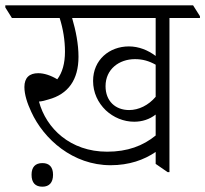

<svg xmlns="http://www.w3.org/2000/svg" viewBox="-51 -643 774 724"><path d="M366 -20C436 -20 492 -40 536 -70V-25L581 6H588V-575H703V-582L677 -623H-31V-615L-6 -575H174C187 -534 194 -491 194 -448C194 -404 184 -369 165 -344C140 -359 115 -367 93 -367C60 -367 41 -350 41 -315C41 -286 52 -253 67 -221C114 -118 224 -20 366 -20ZM455 -184C485 -184 513 -193 536 -211V-132C488 -93 430 -71 353 -71C214 -71 123 -159 96 -260C108 -261 120 -264 132 -268C206 -288 245 -342 245 -429C245 -477 235 -527 221 -575H536V-432C507 -454 472 -468 435 -468C361 -468 300 -417 300 -338C300 -294 318 -256 348 -227C377 -200 415 -184 455 -184ZM347 -318C347 -382 398 -420 458 -420C487 -420 511 -413 536 -399V-278C509 -246 472 -228 436 -228C384 -228 347 -262 347 -318ZM109 61C135 61 149 45 149 16C149 -13 135 -28 109 -28C82 -28 68 -13 68 16C68 46 82 61 109 61Z"/></svg>

Font: Noto Serif Devanagari SemiCondensed Light
Style: Regular
Weight: 300
Width: 4
Designer: Universal Thirst, Indian Type Foundry and the Monotype Design Team
Foundry: Monotype Imaging Inc.
Version: Version 2.004